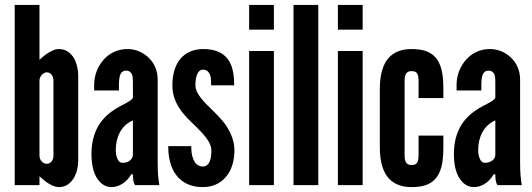

<svg xmlns="http://www.w3.org/2000/svg" viewBox="-20 -755 2170 783"><path d="M40 -735H141V-511C158 -527 173 -539 193 -548C202 -553 212 -555 221 -555C249 -555 268 -539 281 -519C293 -498 299 -471 299 -448V-99C299 -76 293 -49 281 -29C268 -8 249 8 221 8C202 8 182 -3 167 -14C158 -21 150 -28 141 -36V0H40ZM141 -120C141 -101 156 -87 171 -87C186 -87 198 -101 198 -120V-427C198 -446 186 -460 171 -460C156 -460 141 -443 141 -427Z M522 -417C522 -426 522 -440 519 -450C515 -460 507 -467 494 -467C477 -467 470 -454 467 -438C466 -430 465 -421 465 -412C465 -403 465 -394 465 -386H364V-409C364 -449 379 -485 403 -512C427 -539 461 -555 500 -555C533 -555 563 -542 586 -520C609 -498 623 -467 623 -431V-95C623 -46 626 -24 630 0H531C522 -11 522 -37 522 -44H515C510 -35 501 -22 487 -11C473 0 454 8 434 8C421 8 400 3 384 -17C367 -36 353 -70 353 -127C353 -188 371 -232 395 -262C419 -292 449 -311 474 -324C499 -337 518 -346 522 -357ZM522 -264C473 -243 452 -194 452 -142C452 -135 453 -123 457 -112C461 -100 468 -91 480 -91C503 -91 522 -105 522 -124Z M841 -407C841 -420 841 -436 837 -449C832 -461 824 -471 808 -471C795 -471 787 -461 783 -449C778 -437 777 -420 777 -407C777 -390 786 -372 799 -356C811 -340 827 -324 843 -309C864 -288 889 -264 906 -237C923 -209 936 -178 936 -142C936 -107 928 -70 908 -42C887 -13 855 8 807 8C746 8 710 -20 690 -54C670 -88 666 -130 666 -159H760C760 -144 761 -123 768 -107C775 -90 786 -76 807 -76C836 -76 842 -110 842 -142C842 -175 810 -208 779 -239C755 -262 732 -283 714 -310C696 -337 683 -367 683 -407C683 -439 689 -476 708 -505C727 -533 758 -554 806 -555C865 -556 898 -534 915 -505C932 -476 935 -438 935 -407Z M996 -735H1097V-634H996ZM996 0V-547H1097V0Z M1177 0V-735H1278V0Z M1358 -735H1459V-634H1358ZM1358 0V-547H1459V0Z M1630 -126C1630 -106 1631 -82 1658 -82C1681 -82 1687 -93 1687 -126V-202H1788V-149C1788 -88 1777 -49 1755 -25C1733 -1 1701 8 1658 8C1622 8 1589 -2 1566 -27C1543 -52 1529 -93 1529 -154V-393C1529 -454 1543 -495 1566 -520C1589 -545 1622 -555 1658 -555C1701 -555 1733 -546 1755 -522C1777 -498 1788 -459 1788 -398V-355H1687V-421C1687 -454 1681 -465 1658 -465C1631 -465 1630 -441 1630 -421Z M2000 -417C2000 -426 2000 -440 1997 -450C1993 -460 1985 -467 1972 -467C1955 -467 1948 -454 1945 -438C1944 -430 1943 -421 1943 -412C1943 -403 1943 -394 1943 -386H1842V-409C1842 -449 1857 -485 1881 -512C1905 -539 1939 -555 1978 -555C2011 -555 2041 -542 2064 -520C2087 -498 2101 -467 2101 -431V-95C2101 -46 2104 -24 2108 0H2009C2000 -11 2000 -37 2000 -44H1993C1988 -35 1979 -22 1965 -11C1951 0 1932 8 1912 8C1899 8 1878 3 1862 -17C1845 -36 1831 -70 1831 -127C1831 -188 1849 -232 1873 -262C1897 -292 1927 -311 1952 -324C1977 -337 1996 -346 2000 -357ZM2000 -264C1951 -243 1930 -194 1930 -142C1930 -135 1931 -123 1935 -112C1939 -100 1946 -91 1958 -91C1981 -91 2000 -105 2000 -124Z"/></svg>

Font: League Gothic
Style: Regular
Weight: 400
Designer: The League of Moveable Type
Version: Version 1.560;PS 001.560;hotconv 1.0.56;makeotf.lib2.0.21325